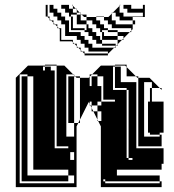

<svg xmlns="http://www.w3.org/2000/svg" viewBox="-20 -770 714 790"><path d="M157 -496V-480H165V-496ZM213 -408V-456H205V-408ZM93 -432H69V-456H93ZM381 -432H357V-456H381ZM285 -432H261V-456H285ZM549 -360V-408H541V-360ZM405 -408H397V-360H405ZM213 -360V-408H205V-360ZM605 -400H597V-408H605ZM213 -312V-360H205V-312ZM213 -264V-312H205V-264ZM213 -216V-264H205V-216ZM213 -216H205V-168H213ZM261 -168H205V-160H261ZM261 -24H69V-48H261ZM637 -16V-24H413V-32H405V-24H413V-16ZM605 -368H597V-400H605ZM285 -368H261V-400H285ZM93 -368H69V-400H93ZM541 -336V-360H509V-336ZM381 -336H397V-352H453V-360H397V-352H381V-336H357V-352H349V-342L352 -336H357V-326L364 -312H381V-278L384 -272H397V-312H381ZM285 -272V-304H261V-272ZM93 -272H69V-304H93ZM541 -240V-264H509V-240ZM549 -216V-264H509V-312H541V-264H549V-312H509V-336H541V-312H549V-360H509V-400H501V-408H453V-432H541V-408H549V-450H545L539 -456H477V-432H453V-464H477V-456H501V-494L495 -500H453V-504H501V-494L539 -456H549V-450H595L637 -408H645V-400L637 -408H605V-432H573V-208H637V-216H597V-224H589V-352H597V-368H605V-352H653V-224H637V-216H645V-168H509V-216H541V-168H549V-216H509V-240H541V-216ZM93 -176H69V-208H93ZM285 -208V-264H261V-272H285V-264H302L295 -250V0H45V-450L95 -500H165V-496H189V-480H205V-456H213V-500H165V-504H213V-500H245L281 -464H285V-460L289 -456H309V-450H345L349 -454V-464H359L349 -454V-416H357V-432H381V-416H397V-408H405V-456H381V-464H359L395 -500H453V-496H477V-464H453V-496H445V-400H501V-120H509V-112H525V-120H509V-168H541V-160H653V-96H645V-72H461V-48H637V-24H645V0H395V-250L384 -272H381V-278L364 -312H357V-326L352 -336H349V-342L345 -350L309 -278V-264H302L309 -278V-312H285V-304H261V-336H285V-312H309V-360H285V-336H261V-368H285V-360H309V-408H285V-400H261V-432H285V-408H309V-450H295L289 -456H285V-460L281 -464H253V-208ZM285 -112V-144H269V-112ZM93 -80H69V-112H93ZM93 -80V-72H117V-120H93V-112H69V-144H93V-120H117V-168H93V-144H69V-176H93V-168H117V-216H93V-208H69V-240H93V-216H117V-264H93V-240H69V-272H93V-264H117V-312H93V-304H69V-336H93V-312H117V-360H93V-336H69V-368H93V-360H117V-408H93V-400H69V-432H93V-408H117V-456H93V-464H61V-16H285V-48H261V-72H93V-48H69V-80ZM184 -734H176V-718H184ZM280 -718H296V-730L292 -734H280ZM536 -670H526V-686H472V-702H456V-718H444L472 -746V-750H476L472 -746V-718H488V-702H568V-718H504V-734H488V-750H520V-734H568V-750H576V-700H526V-686H536ZM520 -638H514L520 -644V-654H440V-670H424V-686H408V-700H376V-702H408V-700H426L440 -714V-718H444L440 -714V-686H456V-670H526V-650L520 -644ZM456 -574H450L456 -580V-582H400V-590H376V-606H360V-622H344V-638H328V-646H272V-654H328V-646H336V-670H296V-710H272V-702H280V-686H272V-702H264V-718H248V-734H232V-750H264V-734H280V-746L276 -750H280V-746L292 -734H296V-730L308 -718H312V-714L316 -710H336V-700H376V-686H392V-670H408V-654H424V-646H464V-638H514L488 -612V-606H482L488 -612V-622H464V-638H424V-646H400V-638H408V-622H400V-638H392V-654H376V-670H360V-686H336V-700H326L316 -710H312V-714L308 -718H296V-710H312V-686H336V-670H344V-654H360V-638H376V-622H392V-606H400V-590H456V-582H458L456 -580ZM280 -670V-686H272V-670ZM280 -670V-654H272V-670ZM464 -582H458L464 -588V-606H400V-622H464V-606H482L464 -588ZM326 -550 318 -558H312V-564L302 -574H296V-580L286 -590H280V-596L276 -600H226V-650L222 -654H216V-660L206 -670H200V-676L190 -686H184V-692L176 -700V-702H168V-750H176V-734H184V-750H200V-734H216V-718H232V-702H248V-686H264V-638H312V-622H328V-606H344V-590H360V-574H450L426 -550H424V-558H344V-574H328V-590H312V-606H296V-622H248V-670H232V-686H216V-702H200V-718H176V-702H184V-692L190 -686H200V-676L206 -670H216V-660L222 -654H232V-606H280V-596L286 -590H296V-580L302 -574H312V-564L318 -558H328V-550H424V-542H328V-550Z"/></svg>

Font: Rubik Broken Fax
Style: Regular
Weight: 400
Designer: Hubert and Fischer, NaN
Foundry: Hubert and Fischer, NaN
Version: Version 2.201